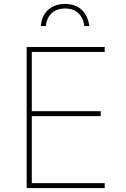

<svg xmlns="http://www.w3.org/2000/svg" viewBox="-20 -952 640 972"><path d="M115 -714H510V-689H141V-389H490V-364H141V-25H510V0H115ZM432 -820H407Q402 -861 377 -885Q352 -909 310 -909Q267 -909 241.5 -885Q216 -861 212 -820H187Q191 -874 224.5 -903Q258 -932 309 -932Q361 -932 393 -903Q425 -874 432 -820Z"/></svg>

Font: Noto Sans Mono UI Thin
Style: Regular
Weight: 250
Monospace: yes
Designer: Monotype Design team
Foundry: Monotype Imaging Inc.
Version: Version 1.000